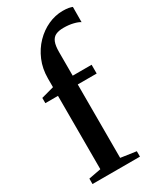

<svg xmlns="http://www.w3.org/2000/svg" viewBox="-209 -899 806 967"><g transform="rotate(-30 194.0 -415.0)"><path d="M27 0V-31.5L98.5 -45V-471.5H25V-502L98.5 -522V-572.5Q98.5 -629 118.5 -676.2Q138.5 -723.5 172 -758Q205.5 -792.5 247.2 -811.5Q289 -830.5 332.5 -830.5Q354 -830.5 367.2 -827.8Q380.5 -825 387.5 -822L387 -733.5Q375 -742 349.8 -748.2Q324.5 -754.5 293.5 -754.5Q265.5 -754.5 248 -746.2Q230.5 -738 222 -717.5Q213.5 -697 213.5 -660V-522.5H323.5V-471.5H213.5V-44.5L303 -31.5V0Z"/></g></svg>

Font: Merriweather 96pt SemiBold
Style: Regular
Weight: 600
Version: Version 2.100